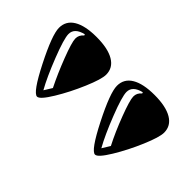

<svg xmlns="http://www.w3.org/2000/svg" viewBox="-51 -938 897 897"><g transform="rotate(45 397.0 -490.0)"><path d="M361 -594Q361 -564 330 -491Q299 -418 261 -355.5Q223 -293 205 -293Q179 -293 114.5 -420Q50 -547 50 -593Q50 -639 90 -663Q130 -687 205 -687Q280 -687 320.5 -663Q361 -639 361 -594ZM102 -604Q102 -574 138 -482Q174 -390 205 -335L229 -374Q198 -436 169 -511.5Q140 -587 139.5 -611Q139 -635 159 -651L157 -657Q102 -644 102 -604ZM744 -594Q744 -564 713 -491Q682 -418 644 -355.5Q606 -293 588 -293Q562 -293 497.5 -420Q433 -547 433 -593Q433 -639 473 -663Q513 -687 588 -687Q663 -687 703.5 -663Q744 -639 744 -594ZM485 -604Q485 -574 521 -482Q557 -390 588 -335L612 -374Q581 -434 552 -510.5Q523 -587 522.5 -611Q522 -635 542 -651L540 -657Q485 -644 485 -604Z"/></g></svg>

Font: Diplomata SC
Style: Regular
Weight: 400
Width: 7
Designer: Eduardo Rodriguez Tunni
Foundry: Eduardo Rodriguez Tunni
Version: Version 1.001